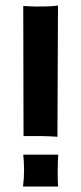

<svg xmlns="http://www.w3.org/2000/svg" viewBox="-20 -685 299 705"><path d="M65.4 -663.1Q77.6 -662.6 85.7 -662.1Q93.8 -661.6 99.6 -661.4Q105.5 -661.1 110.1 -661.1Q114.7 -661.1 120.6 -661.1Q147 -661.1 166 -662.1Q185.1 -663.1 192.9 -665L190.9 -182.6Q186.5 -183.1 178.2 -183.6Q169.9 -184.1 158.7 -184.6Q147.5 -185.1 133.8 -185.3Q120.1 -185.5 105.5 -185.5H66.4ZM64.5 0Q66.4 -15.1 67.4 -30.5Q68.4 -45.9 68.4 -61.5Q68.4 -75.7 67.4 -91.8Q66.4 -107.9 65.4 -117.2H193.8Q192.9 -105 192.4 -87.2Q191.9 -69.3 191.9 -55.7Q191.9 -40 192.1 -26.4Q192.4 -12.7 193.8 0Z"/></svg>

Font: Hammersmith One
Style: Regular
Weight: 400
Designer: Nicole Fally
Foundry: Nicole Fally
Version: Version 1.002